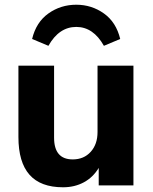

<svg xmlns="http://www.w3.org/2000/svg" viewBox="-20 -785 646 813"><path d="M545 -507V0H398V-74Q374 -34 335 -13Q296 8 247 8Q152 8 105 -45Q58 -98 58 -205V-507H209V-202Q209 -110 288 -110Q335 -110 364 -142Q393 -174 393 -226V-507ZM489 -620 420 -591Q375 -671 303 -671Q230 -671 185 -591L116 -620Q133 -691 185 -728Q237 -765 303 -765Q368 -765 420 -728Q472 -691 489 -620Z"/></svg>

Font: Muli ExtraBold
Style: Regular
Weight: 800
Designer: Vernon Adams
Foundry: Vernon Adams
Version: Version 2.000